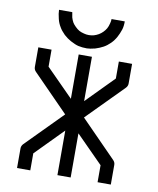

<svg xmlns="http://www.w3.org/2000/svg" viewBox="-82 -843 705 857"><g transform="rotate(10 270.0 -414.0)"><path d="M237 -597H297V-396L419 -520V-597H479V-508Q479 -496 470 -487L309 -324L470 -160Q479 -151 479 -139V-50H419V-127L297 -250V-50H237V-252L114 -127V-50H54V-139Q54 -151 63 -160L224 -323L63 -487Q54 -496 54 -508V-597H114V-520L237 -396ZM116 -778H176Q178 -764 180 -755Q183 -744 189 -733Q193 -726 203 -716Q212.5 -706.5 222 -701Q230 -696.5 244 -693Q254.5 -690 266 -690Q278.5 -690 289 -693Q299.5 -696 310 -702Q319.5 -707.5 328 -716Q336.5 -724.5 342 -734Q347.5 -743.5 351 -758Q354 -768.5 354 -778H414Q414 -755 409 -740Q402.5 -720.5 394 -705Q384.5 -687.5 371 -674Q356.5 -659.5 341 -651Q324.5 -642 305 -636Q281 -630 268 -630Q246.5 -630 229 -634Q214.5 -637.5 193 -649Q176.5 -658 161 -672Q144 -689 137 -702Q126.5 -718.5 122 -738Q116 -762 116 -778Z"/></g></svg>

Font: 3270 Nerd Font
Style: Regular
Weight: 400
Monospace: yes
Version: Version 3.0.1;Nerd Fonts 3.3.0